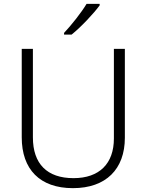

<svg xmlns="http://www.w3.org/2000/svg" viewBox="-20 -968 762 998"><path d="M498 -940V-948H430C404 -904 350 -836 313 -797V-788H352C402 -828 468 -899 498 -940ZM629 -252V-714H572V-248C572 -118 497 -42 362 -42C225 -42 151 -116 151 -254V-714H93V-254C93 -88 187 10 359 10C531 10 629 -89 629 -252Z"/></svg>

Font: Noto Sans Gujarati Light
Style: Regular
Weight: 300
Designer: Jelle Bosma - Monotype Design Team, Universal Thirst
Foundry: Monotype Imaging Inc.
Version: Version 2.106